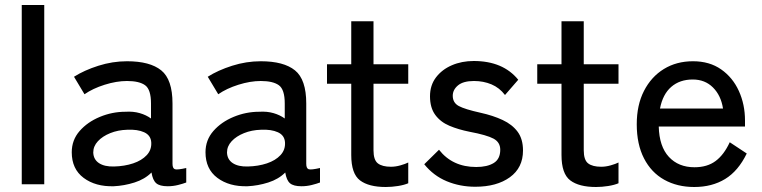

<svg xmlns="http://www.w3.org/2000/svg" viewBox="-20 -737 3048 768"><path d="M67 0V-717H157V0Z M435 8Q362 10 314.5 -25.5Q267 -61 267 -128Q267 -177 298.5 -213Q330 -249 379.5 -269.5Q429 -290 482 -290Q513 -292 539 -284.5Q565 -277 584 -263V-323Q584 -379 560.5 -396Q537 -413 488 -413Q446 -413 398.5 -398Q351 -383 318 -360L276 -430Q317 -456 373.5 -474Q430 -492 488 -492Q580 -492 625 -455.5Q670 -419 670 -323V-82Q670 -63 680 -60Q690 -57 725 -65V-7Q712 -2 692 3Q672 8 651 8Q619 8 605 -4Q591 -16 586 -47Q559 -20 518 -7Q477 6 435 8ZM436 -71Q478 -72 512.5 -83.5Q547 -95 567 -116.5Q587 -138 585 -168Q583 -196 556.5 -208Q530 -220 489 -218Q452 -217 421 -204.5Q390 -192 371.5 -172Q353 -152 353 -127Q354 -99 376 -84.5Q398 -70 436 -71Z M970 8Q897 10 849.5 -25.5Q802 -61 802 -128Q802 -177 833.5 -213Q865 -249 914.5 -269.5Q964 -290 1017 -290Q1048 -292 1074 -284.5Q1100 -277 1119 -263V-323Q1119 -379 1095.5 -396Q1072 -413 1023 -413Q981 -413 933.5 -398Q886 -383 853 -360L811 -430Q852 -456 908.5 -474Q965 -492 1023 -492Q1115 -492 1160 -455.5Q1205 -419 1205 -323V-82Q1205 -63 1215 -60Q1225 -57 1260 -65V-7Q1247 -2 1227 3Q1207 8 1186 8Q1154 8 1140 -4Q1126 -16 1121 -47Q1094 -20 1053 -7Q1012 6 970 8ZM971 -71Q1013 -72 1047.5 -83.5Q1082 -95 1102 -116.5Q1122 -138 1120 -168Q1118 -196 1091.5 -208Q1065 -220 1024 -218Q987 -217 956 -204.5Q925 -192 906.5 -172Q888 -152 888 -127Q889 -99 911 -84.5Q933 -70 971 -71Z M1523 11Q1455 11 1420 -15.5Q1385 -42 1385 -117V-402H1288V-480H1385V-652H1474V-480H1613V-402H1474V-136Q1474 -97 1491.5 -83.5Q1509 -70 1544 -70Q1562 -70 1581.5 -75.5Q1601 -81 1613 -87V-4Q1597 3 1572 7Q1547 11 1523 11Z M1881 10Q1820 10 1767 -12Q1714 -34 1677 -80L1736 -138Q1790 -69 1885 -69Q1929 -69 1955 -85Q1981 -101 1981 -138Q1981 -168 1954 -182.5Q1927 -197 1858 -210Q1813 -219 1777.5 -234Q1742 -249 1721 -277.5Q1700 -306 1700 -352Q1700 -396 1724 -427.5Q1748 -459 1787.5 -476Q1827 -493 1875 -493Q1992 -493 2053 -418L2000 -357Q1978 -386 1946 -399.5Q1914 -413 1876 -413Q1833 -413 1812 -395.5Q1791 -378 1791 -354Q1791 -326 1815 -313Q1839 -300 1902 -286Q1952 -275 1990.5 -257Q2029 -239 2050.5 -210Q2072 -181 2072 -135Q2072 -66 2019.5 -28Q1967 10 1881 10Z M2364 11Q2296 11 2261 -15.5Q2226 -42 2226 -117V-402H2129V-480H2226V-652H2315V-480H2454V-402H2315V-136Q2315 -97 2332.5 -83.5Q2350 -70 2385 -70Q2403 -70 2422.5 -75.5Q2442 -81 2454 -87V-4Q2438 3 2413 7Q2388 11 2364 11Z M2757 11Q2689 11 2637 -18Q2585 -47 2556 -103.5Q2527 -160 2527 -240Q2527 -317 2556 -373.5Q2585 -430 2635.5 -461Q2686 -492 2752 -492Q2818 -492 2864.5 -459.5Q2911 -427 2935.5 -373Q2960 -319 2960 -255V-231H2615Q2617 -151 2655.5 -109.5Q2694 -68 2758 -68Q2809 -68 2842.5 -93Q2876 -118 2899 -168L2967 -123Q2933 -53 2880.5 -21Q2828 11 2757 11ZM2620 -303H2872Q2864 -355 2832 -387Q2800 -419 2751 -419Q2699 -419 2665 -389.5Q2631 -360 2620 -303Z"/></svg>

Font: Zen Kaku Gothic Antique Medium
Style: Regular
Weight: 500
Designer: Yoshimichi Ohira
Foundry: Positype
Version: Version 1.002